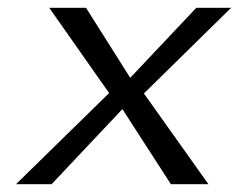

<svg xmlns="http://www.w3.org/2000/svg" viewBox="-20 -471 611 491"><path d="M21 0H112L293 -192L417 0H513L348 -232L571 -451H482L313 -272L200 -451H106L259 -233Z"/></svg>

Font: Charger Sport
Style: NrwObl
Weight: 400
Designer: Jasper
Foundry: Cannot Into Space Fonts
Version: Version 1.1